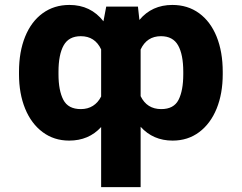

<svg xmlns="http://www.w3.org/2000/svg" viewBox="-20 -557 976 774"><path d="M387.7 -44.9Q337.9 9.8 258.8 9.8Q197.8 9.8 151.9 -24.4Q106 -58.6 81.3 -119.1Q56.6 -179.7 56.6 -257.8V-267.6Q56.6 -348.1 81.3 -409.2Q106 -470.2 152.1 -503.7Q198.2 -537.1 259.8 -537.1Q345.7 -537.1 397 -471.2L408.2 -530.3H536.1L542 -476.6Q592.3 -537.1 674.8 -537.1Q736.8 -537.1 782.7 -503.7Q828.6 -470.2 853.3 -409.2Q877.9 -348.1 877.9 -267.6V-257.8Q877.9 -179.7 853.3 -119.1Q828.6 -58.6 783 -24.4Q737.3 9.8 675.8 9.8Q597.2 9.8 546.9 -45.9V197.3H387.7ZM305.7 -117.2Q334 -117.2 354.7 -130.4Q375.5 -143.6 387.7 -168V-357.9Q362.8 -411.1 305.7 -411.1Q257.3 -411.1 236.6 -374Q215.8 -336.9 215.8 -267.6V-257.8Q215.8 -191.9 235.4 -154.5Q254.9 -117.2 305.7 -117.2ZM628.9 -411.1Q571.8 -411.1 546.9 -357.4V-169.4Q572.3 -117.2 629.9 -117.2Q680.7 -117.2 699.7 -154.5Q718.8 -191.9 718.8 -257.8V-267.6Q718.8 -336.9 698 -374Q677.2 -411.1 628.9 -411.1Z"/></svg>

Font: Pretendard JP ExtraBold
Style: Regular
Weight: 800
Designer: Base glyphs from Inter by Rasmus Andersson; Hangeul glyphs from Noto Sans CJK(Source Han Sans) by Jang Soo-young and Kan
Foundry: Kil Hyung-jin
Version: Version 1.309